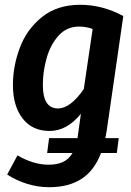

<svg xmlns="http://www.w3.org/2000/svg" viewBox="-20 -563 546 802"><path d="M420 14H476L468 76H402Q374 150 320 184.5Q266 219 185 219Q139 219 93.5 205Q48 191 10 166L53 86Q120 125 183 125Q217 125 242 114Q267 103 283 76H177L185 14H304L305 5L318 -88Q260 -16 187 -16Q115 -16 74.5 -68Q34 -120 34 -208Q34 -287 63 -364Q92 -441 155.5 -492Q219 -543 315 -543Q408 -543 495 -496L426 -19ZM330 -191 367 -442Q340 -452 310 -452Q259 -452 225 -414.5Q191 -377 175 -321Q159 -265 159 -208Q159 -110 222 -110Q274 -110 330 -191Z"/></svg>

Font: Fira Sans Condensed Medium
Style: Italic
Weight: 500
Width: 3
Italic angle: -8°
Designer: bBox Type GmbH & Carrois Corporate GbR & Edenspiekermann AG
Foundry: bBox Type GmbH & Carrois Corporate GbR & Edenspiekermann AG
Version: Version 4.301